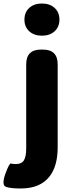

<svg xmlns="http://www.w3.org/2000/svg" viewBox="-76 -851 419 1092"><path d="M42 221Q-17 221 -42.5 211.5Q-68 202 -46 139Q-23 76 -14 79Q-5 82 15 82Q47 82 60 61Q73 40 73 -7V-485Q73 -569 157 -569H168Q252 -569 252 -485V-13Q252 92 207 151Q154 221 42 221ZM162.5 -648Q118 -648 90.5 -673Q63 -698 63 -739.5Q63 -781 90.5 -806Q118 -831 162.5 -831Q207 -831 234.5 -806Q262 -781 262 -739.5Q262 -698 234.5 -673Q207 -648 162.5 -648Z"/></svg>

Font: Resource Han Rounded TW Heavy
Style: Regular
Weight: 900
Designer: Cyano Hao (round all glyphs); Ryoko NISHIZUKA 西塚涼子 (kana, bopomofo & ideographs); Paul D. Hunt (Latin, Greek & Cyrillic)
Foundry: Cyano Hao
Version: 0.990